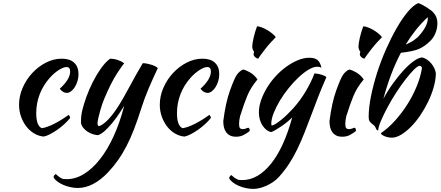

<svg xmlns="http://www.w3.org/2000/svg" viewBox="-20 -853 2845 1240"><path d="M103 -176Q103 -233 126.5 -286.5Q150 -340 188.5 -381.5Q227 -423 276.5 -448.5Q326 -474 379 -474Q431 -474 459 -448Q487 -422 487 -374Q487 -351 480.5 -329.5Q474 -308 463.5 -291Q453 -274 439 -263.5Q425 -253 411 -253Q399 -253 386.5 -260.5Q374 -268 366 -280Q433 -341 433 -391Q433 -420 410 -420Q390 -420 360 -401Q330 -382 302 -351Q259 -303 236.5 -244.5Q214 -186 214 -122Q214 -41 250 -25Q265 -27 285 -34Q305 -41 328 -52.5Q351 -64 375.5 -79Q400 -94 423 -111Q427 -108 430 -102Q433 -96 433 -91Q416 -70 394 -50Q372 -30 348 -13.5Q324 3 301.5 14.5Q279 26 262 29Q229 26 200 8.5Q171 -9 149.5 -37Q128 -65 115.5 -101Q103 -137 103 -176Z M893 -155Q870 -82 847 -22Q824 38 798 88.5Q772 139 742 181.5Q712 224 676 262Q630 310 581 335.5Q532 361 483 361Q458 361 433.5 355.5Q409 350 387.5 340.5Q366 331 349.5 318.5Q333 306 326 292Q326 280 340 271Q352 282 360 288Q368 294 375.5 298Q383 302 391.5 303Q400 304 411 304Q468 304 522.5 270.5Q577 237 625.5 175.5Q674 114 714 26.5Q754 -61 782 -169Q769 -149 750 -120Q731 -91 708 -62.5Q685 -34 660.5 -11Q636 12 613 20Q597 19 579.5 13.5Q562 8 546.5 -2Q531 -12 519 -26Q507 -40 503 -58Q503 -87 505 -104.5Q507 -122 512 -143Q521 -181 538.5 -229Q556 -277 579.5 -323.5Q603 -370 631.5 -410.5Q660 -451 691 -474Q699 -474 711 -472.5Q723 -471 736 -467Q749 -463 761 -457.5Q773 -452 782 -443Q771 -433 734 -376Q697 -319 652 -212Q647 -201 640 -180Q633 -159 626.5 -136Q620 -113 615 -91Q610 -69 610 -56Q610 -48 612.5 -44Q615 -40 617 -38Q635 -41 665 -67.5Q695 -94 733 -150Q757 -186 777 -221.5Q797 -257 816.5 -293Q836 -329 857 -367Q878 -405 902 -445Q915 -445 930 -442Q945 -439 959 -434.5Q973 -430 983.5 -424.5Q994 -419 999 -413Q968 -347 941 -284Q914 -221 893 -155Z M1012 -176Q1012 -233 1035.5 -286.5Q1059 -340 1097.5 -381.5Q1136 -423 1185.5 -448.5Q1235 -474 1288 -474Q1340 -474 1368 -448Q1396 -422 1396 -374Q1396 -351 1389.5 -329.5Q1383 -308 1372.5 -291Q1362 -274 1348 -263.5Q1334 -253 1320 -253Q1308 -253 1295.5 -260.5Q1283 -268 1275 -280Q1342 -341 1342 -391Q1342 -420 1319 -420Q1299 -420 1269 -401Q1239 -382 1211 -351Q1168 -303 1145.5 -244.5Q1123 -186 1123 -122Q1123 -41 1159 -25Q1174 -27 1194 -34Q1214 -41 1237 -52.5Q1260 -64 1284.5 -79Q1309 -94 1332 -111Q1336 -108 1339 -102Q1342 -96 1342 -91Q1325 -70 1303 -50Q1281 -30 1257 -13.5Q1233 3 1210.5 14.5Q1188 26 1171 29Q1138 26 1109 8.5Q1080 -9 1058.5 -37Q1037 -65 1024.5 -101Q1012 -137 1012 -176Z M1618 -501Q1618 -507 1621 -519Q1616 -524 1612.5 -534Q1609 -544 1609 -552Q1609 -561 1611.5 -576.5Q1614 -592 1618 -610Q1622 -628 1628 -647.5Q1634 -667 1640 -683Q1652 -683 1669.5 -676.5Q1687 -670 1705 -659.5Q1723 -649 1738 -636.5Q1753 -624 1761 -613Q1750 -602 1732 -582.5Q1714 -563 1697 -541.5Q1680 -520 1666 -501Q1652 -482 1648 -474Q1636 -476 1627 -484.5Q1618 -493 1618 -501ZM1549 -404Q1566 -402 1594.5 -385.5Q1623 -369 1643 -340Q1599 -288 1576.5 -233Q1554 -178 1534 -113Q1533 -109 1531 -105Q1524 -76 1524 -53Q1524 -32 1530 -25.5Q1536 -19 1547 -19Q1559 -19 1569.5 -23.5Q1580 -28 1585 -28Q1591 -24 1592 -18Q1593 -12 1593 -7Q1573 9 1552 19.5Q1531 30 1505 30Q1481 30 1465.5 22Q1450 14 1440 0Q1430 -14 1426 -32Q1422 -50 1422 -71Q1437 -190 1465.5 -269Q1494 -348 1510 -370.5Q1526 -393 1549 -404Z M1460 298Q1460 292 1464 287Q1468 282 1473 277Q1485 288 1493.5 294Q1502 300 1509.5 304Q1517 308 1525 309Q1533 310 1544 310Q1596 310 1643 282.5Q1690 255 1731.5 203Q1773 151 1807 76Q1841 1 1867 -94Q1855 -82 1837.5 -67.5Q1820 -53 1801 -40Q1782 -27 1763.5 -16Q1745 -5 1732 0Q1715 -3 1700.5 -14.5Q1686 -26 1675 -43Q1664 -60 1658 -81.5Q1652 -103 1652 -127Q1652 -166 1666.5 -207Q1681 -248 1705 -287.5Q1729 -327 1761.5 -362Q1794 -397 1830.5 -423Q1867 -449 1904.5 -464.5Q1942 -480 1978 -480Q2013 -480 2030.5 -465.5Q2048 -451 2056 -416Q2045 -422 2028 -422Q2004 -422 1972.5 -403Q1941 -384 1908.5 -353.5Q1876 -323 1844 -283.5Q1812 -244 1787.5 -203Q1763 -162 1747.5 -123Q1732 -84 1732 -53Q1732 -46 1733 -44.5Q1734 -43 1736 -43Q1745 -43 1760.5 -53Q1776 -63 1795.5 -78.5Q1815 -94 1836 -114.5Q1857 -135 1876 -156Q1919 -204 1954.5 -263.5Q1990 -323 2011 -379Q2038 -377 2059 -370Q2080 -363 2088 -355Q2054 -277 2033.5 -224Q2013 -171 1998 -130Q1971 -58 1947.5 1.5Q1924 61 1899.5 111.5Q1875 162 1846.5 205.5Q1818 249 1782 289Q1765 308 1743.5 322.5Q1722 337 1699.5 347Q1677 357 1655.5 362Q1634 367 1616 367Q1592 367 1567 361.5Q1542 356 1520.5 346.5Q1499 337 1483 324.5Q1467 312 1460 298Z M2304 -501Q2304 -507 2307 -519Q2302 -524 2298.5 -534Q2295 -544 2295 -552Q2295 -561 2297.5 -576.5Q2300 -592 2304 -610Q2308 -628 2314 -647.5Q2320 -667 2326 -683Q2338 -683 2355.5 -676.5Q2373 -670 2391 -659.5Q2409 -649 2424 -636.5Q2439 -624 2447 -613Q2436 -602 2418 -582.5Q2400 -563 2383 -541.5Q2366 -520 2352 -501Q2338 -482 2334 -474Q2322 -476 2313 -484.5Q2304 -493 2304 -501ZM2235 -404Q2252 -402 2280.5 -385.5Q2309 -369 2329 -340Q2285 -288 2262.5 -233Q2240 -178 2220 -113Q2219 -109 2217 -105Q2210 -76 2210 -53Q2210 -32 2216 -25.5Q2222 -19 2233 -19Q2245 -19 2255.5 -23.5Q2266 -28 2271 -28Q2277 -24 2278 -18Q2279 -12 2279 -7Q2259 9 2238 19.5Q2217 30 2191 30Q2167 30 2151.5 22Q2136 14 2126 0Q2116 -14 2112 -32Q2108 -50 2108 -71Q2123 -190 2151.5 -269Q2180 -348 2196 -370.5Q2212 -393 2235 -404Z M2678 -613Q2743 -682 2743 -735Q2743 -739 2741 -741Q2662 -667 2600 -565Q2628 -577 2645 -588Q2663 -600 2678 -613ZM2688 -538Q2654 -522 2569 -512Q2501 -383 2456 -215Q2484 -267 2519 -315.5Q2554 -364 2588.5 -401Q2623 -438 2654.5 -460Q2686 -482 2707 -482Q2723 -478 2738 -468Q2753 -458 2765 -443.5Q2777 -429 2785 -412.5Q2793 -396 2795 -378Q2794 -336 2780.5 -288.5Q2767 -241 2744.5 -195Q2722 -149 2693.5 -107Q2665 -65 2633.5 -33.5Q2602 -2 2570.5 17Q2539 36 2511 36Q2499 36 2486.5 33.5Q2474 31 2463.5 26.5Q2453 22 2446.5 17Q2440 12 2440 7Q2486 -24 2530 -72.5Q2574 -121 2610 -177.5Q2646 -234 2671 -295Q2696 -356 2705 -412Q2705 -424 2692 -428Q2678 -428 2653.5 -403.5Q2629 -379 2599.5 -341Q2570 -303 2539.5 -256Q2509 -209 2484 -162.5Q2459 -116 2441.5 -75.5Q2424 -35 2422 -10Q2412 -10 2405 -30Q2403 -35 2398 -40.5Q2393 -46 2382 -54Q2377 -58 2372 -63.5Q2367 -69 2365 -73Q2361 -81 2361 -99Q2361 -158 2376 -232Q2391 -306 2415.5 -383Q2440 -460 2473 -534.5Q2506 -609 2541.5 -671Q2577 -733 2613 -776Q2649 -819 2681 -833Q2691 -830 2705 -823Q2719 -816 2733 -807Q2747 -798 2759.5 -789Q2772 -780 2778 -773Q2805 -745 2805 -703Q2805 -671 2792 -638.5Q2779 -606 2754 -584Q2723 -554 2688 -538Z"/></svg>

Font: Sweet Mavka Script
Style: Regular
Weight: 500
Designer: Pablo Impallari/Anastassiya Vishnevskaya
Foundry: Pablo Impallari/ Anastassiya Vishnevskaya
Version: Version 2.0/www.impallari.com/   behance.net/sweetcherry